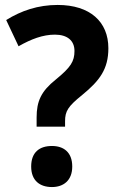

<svg xmlns="http://www.w3.org/2000/svg" viewBox="-20 -744 478 776"><path d="M128 -269V-232H243V-254C243 -295 255 -314 312 -360C383 -418 418 -465 418 -549C418 -656 344 -724 213 -724C134 -724 66 -701 5 -663L55 -557C106 -586 153 -604 202 -604C252 -604 281 -580 281 -538C281 -496 266 -472 206 -423C146 -375 128 -335 128 -269ZM106 -71C106 -14 141 12 190 12C236 12 272 -14 272 -71C272 -129 237 -154 190 -154C140 -154 106 -129 106 -71Z"/></svg>

Font: Noto Sans Lao Looped SemiCondensed
Style: Bold
Weight: 700
Width: 4
Designer: Mark Frömberg, Ben Mitchell
Foundry: The Fontpad Ltd
Version: Version 1.002